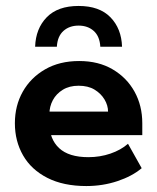

<svg xmlns="http://www.w3.org/2000/svg" viewBox="-20 -615 528 645"><path d="M270 10Q193 10 139 -17.5Q85 -45 57.5 -93Q30 -141 30 -201Q30 -260 56.5 -307Q83 -354 131.5 -382Q180 -410 246 -410Q311 -410 358.5 -382Q406 -354 432 -307Q458 -260 458 -201V-161H95V-240H343Q343 -261 331 -281Q319 -301 297.5 -314Q276 -327 244 -327Q213 -327 191 -313.5Q169 -300 157.5 -278.5Q146 -257 146 -232V-201Q146 -148 178.5 -117.5Q211 -87 277 -87Q316 -87 351 -99Q386 -111 410 -132L456 -50Q424 -23 374.5 -6.5Q325 10 270 10ZM98 -458Q100 -519 137 -557Q174 -595 244 -595Q314 -595 351 -557Q388 -519 390 -458H317Q315 -493 295 -511Q275 -529 244 -529Q213 -529 193 -511Q173 -493 171 -458Z"/></svg>

Font: Rokkitt SemiBold
Style: Bold
Weight: 700
Version: Version 3.103